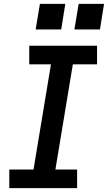

<svg xmlns="http://www.w3.org/2000/svg" viewBox="-20 -971 557 991"><path d="M28 0V-96H153L243 -639H131V-735H481V-639H356L266 -96H378V0ZM496 -819H364L386 -951H517ZM296 -819H164L186 -951H317Z"/></svg>

Font: Iosevka SS04
Style: Bold Italic
Weight: 700
Italic angle: -9°
Monospace: yes
Designer: Belleve Invis
Foundry: Belleve Invis
Version: Version 19.0.0; ttfautohint (v1.8.4)